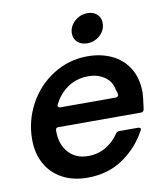

<svg xmlns="http://www.w3.org/2000/svg" viewBox="-87 -848 810 931"><g transform="rotate(-10 318.5 -382.0)"><path d="M36 -217Q36 -310 80 -391Q124 -472 201 -520.5Q278 -569 370 -569Q435 -569 488 -544.5Q541 -520 572 -470.5Q603 -421 603 -349Q602 -325 594 -268Q591 -255 579 -255H172Q163 -255 160.5 -250.5Q158 -246 158 -236Q158 -173 193.5 -132.5Q229 -92 291 -92Q339 -92 378 -115Q417 -138 442 -176Q448 -185 459 -185H551Q559 -185 562.5 -181.5Q566 -178 563 -172Q519 -90 444.5 -39.5Q370 11 270 11Q198 11 145 -18Q92 -47 64 -98.5Q36 -150 36 -217ZM470 -348Q476 -348 480 -351Q484 -354 484 -359Q484 -372 478 -382Q472 -425 438 -449Q404 -473 356 -473Q312 -473 275 -454.5Q238 -436 211 -401Q200 -388 188 -364Q186 -360 186 -358Q186 -348 199 -348ZM315 -690Q315 -725 342.5 -750Q370 -775 406 -775Q435 -775 453 -758.5Q471 -742 471 -716Q471 -680 444 -655.5Q417 -631 381 -631Q352 -631 333.5 -647.5Q315 -664 315 -690Z"/></g></svg>

Font: Open Sauce Two SemiBold Italic
Style: Regular
Weight: 600
Italic angle: -10°
Designer: Alfredo Marco Pradil
Foundry: Creative Sauce Fz LLC
Version: Version 1.477